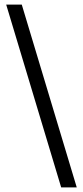

<svg xmlns="http://www.w3.org/2000/svg" viewBox="-20 -763 362 838"><path d="M247 55 7 -743H75L315 55Z"/></svg>

Font: Saira SemiCondensed
Style: Regular
Weight: 400
Width: 4
Designer: Hector Gatti with collaboration of the Omnibus-Type team
Foundry: Omnibus-Type
Version: Version 1.101